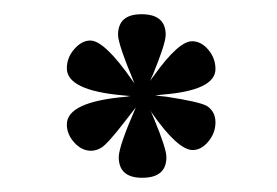

<svg xmlns="http://www.w3.org/2000/svg" viewBox="-20 -665 389 270"><path d="M191 -511Q192 -509 197 -497Q214 -456 214 -444Q214 -415 180 -415Q147 -415 147 -444Q147 -459 171 -514Q167 -509 157 -496Q131 -462 122 -457Q115 -453 108 -453Q95 -453 84.5 -464.5Q74 -476 74 -490Q74 -522 158 -529Q162 -530 164 -530Q161 -530 152 -531Q74 -538 74 -569Q74 -584 84.5 -596Q95 -608 107 -608Q127 -608 166 -552Q168 -549 169 -548Q146 -603 146 -616Q146 -645 179 -645Q213 -645 213 -616Q213 -604 195 -560Q192 -554 191 -551Q192 -553 196 -558Q231 -607 250 -607Q263 -607 273 -595Q283 -583 283 -568Q283 -538 209 -532Q201 -531 198 -531Q203 -530 214 -529Q260 -522 271 -516Q283 -508 283 -493Q283 -478 273 -466Q263 -454 251 -454Q230 -454 193 -507Q192 -509 191 -511Z"/></svg>

Font: Space Grotesk Medium
Style: Regular
Weight: 500
Designer: Florian Karsten
Foundry: Florian Karsten
Version: Version 2.000